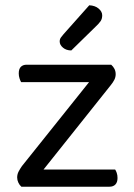

<svg xmlns="http://www.w3.org/2000/svg" viewBox="-20 -707 509 727"><path d="M93 0H61Q54 -6 49.5 -15.5Q45 -25 45 -35Q45 -47 50.5 -57.5Q56 -68 63 -78L370 -462H401Q409 -455 413.5 -446Q418 -437 418 -426Q418 -415 413 -405Q408 -395 399 -384ZM390 -462V-396H60Q57 -401 54 -410Q51 -419 51 -429Q51 -446 59 -454Q67 -462 81 -462ZM67 0V-65H416Q419 -61 422 -52.5Q425 -44 425 -33Q425 -17 417 -8.5Q409 0 394 0ZM221 -578 318 -687Q340 -686 353.5 -674.5Q367 -663 367 -649Q367 -636 361 -627Q355 -618 341 -605L250 -516Q231 -516 218.5 -526.5Q206 -537 206 -550Q206 -559 211 -565.5Q216 -572 221 -578Z"/></svg>

Font: Baloo Bhaina 2
Style: Regular
Weight: 400
Designer: Yesha Goshar, Manish Minz, Shuchita Grover and Ek Type
Foundry: Ek Type
Version: Version 1.700